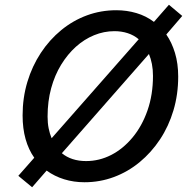

<svg xmlns="http://www.w3.org/2000/svg" viewBox="-20 -751 802 807"><path d="M115 36 57 -12 124 -88Q100 -122 87.5 -166.5Q75 -211 75 -266Q75 -340 95 -406.5Q115 -473 151.5 -528.5Q188 -584 237.5 -624.5Q287 -665 345.5 -686.5Q404 -708 469 -708Q513 -708 553.5 -696Q594 -684 627 -659L690 -731L746 -684L679 -606Q702 -573 715.5 -528.5Q729 -484 729 -429Q729 -354 709 -287Q689 -220 652.5 -165Q616 -110 567 -69.5Q518 -29 459 -7Q400 15 335 15Q290 15 249.5 2.5Q209 -10 176 -34ZM342 -74Q397 -74 447 -99.5Q497 -125 537 -173Q577 -221 600 -287Q623 -353 623 -432Q623 -459 618.5 -482Q614 -505 606 -524L240 -107Q280 -74 342 -74ZM197 -170 563 -586Q543 -603 517 -611.5Q491 -620 461 -620Q417 -620 375.5 -603Q334 -586 299 -554.5Q264 -523 237 -479Q210 -435 195 -380Q180 -325 180 -261Q180 -234 184.5 -211.5Q189 -189 197 -170Z"/></svg>

Font: Ubuntu Sans Medium
Style: Italic
Weight: 500
Italic angle: -13.5°
Designer: Dalton Maag Ltd
Foundry: Dalton Maag Ltd
Version: Version 1.006